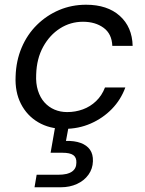

<svg xmlns="http://www.w3.org/2000/svg" viewBox="-20 -533 614 812"><path d="M252 12Q189 12 141.5 -16Q94 -44 68.5 -94Q43 -144 46 -210Q48 -276 71.5 -331.5Q95 -387 136 -427.5Q177 -468 230 -490.5Q283 -513 344 -513Q434 -513 486.5 -466Q539 -419 541 -339H455Q453 -390 418 -415.5Q383 -441 331 -441Q278 -441 234 -413Q190 -385 162.5 -335Q135 -285 133 -218Q131 -180 140.5 -150Q150 -120 168 -100Q186 -80 210.5 -69.5Q235 -59 264 -59Q299 -59 330.5 -70.5Q362 -82 386.5 -105.5Q411 -129 424 -163H510Q491 -111 453 -72Q415 -33 363.5 -10.5Q312 12 252 12ZM126 259 135 206H227Q265 206 284 193Q303 180 303 155Q304 133 290 123Q276 113 244 113H194L215 -7H272L259 63Q295 62 321 71.5Q347 81 360.5 100Q374 119 373 149Q372 181 354 206Q336 231 305.5 245Q275 259 237 259Z"/></svg>

Font: DM Sans 17pt
Style: Italic
Weight: 400
Italic angle: -10°
Version: Version 4.004;gftools[0.9.30]